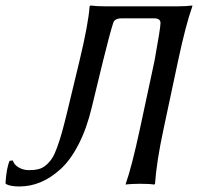

<svg xmlns="http://www.w3.org/2000/svg" viewBox="-24 -671 722 701"><path d="M82 -49.8Q102.5 -49.8 117.4 -53.7Q132.3 -57.6 145 -68.8Q157.7 -80.1 166.5 -93.8Q175.3 -107.4 184.8 -133.5Q194.3 -159.7 201.9 -186.8Q209.5 -213.9 220.2 -257.8L266.1 -448.2Q298.8 -584.5 303.2 -647.9L306.2 -650.9Q328.6 -647.9 361.8 -647.9H625Q640.1 -647.9 653.6 -648.7Q667 -649.4 672.9 -650.4L678.2 -650.9V-647.9Q653.8 -579.1 626 -448.2L573.2 -200.2Q547.4 -80.1 542 0L539.1 2.9Q522 0 487.8 0Q472.2 0 459 0.7Q445.8 1.5 440.4 2L435.1 2.9V0Q457 -61.5 486.8 -200.2L540 -448.2Q562 -568.8 562 -586.9Q562 -604 539.1 -604H419.9Q394 -604 389.2 -586.9Q376 -545.4 352.1 -448.2L311 -278.8Q292.5 -201.2 262.7 -143.6Q232.9 -85.9 197 -53.5Q161.1 -21 123.8 -5.6Q86.4 9.8 46.9 9.8Q13.7 9.8 -2 1L-3.9 -2Q-0.5 -57.6 11.2 -84L22.9 -85Q27.3 -69.8 43.9 -59.8Q60.5 -49.8 82 -49.8Z"/></svg>

Font: Linear Smooth
Style: Italic
Weight: 400
Designer: Philipp H. Poll, Flanker
Foundry: Philipp H. Poll, reworked by Flanker
Version: Version 1.061 | FøM Fix